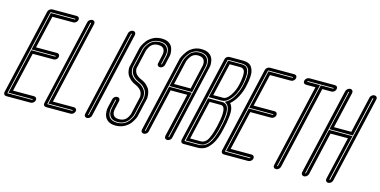

<svg xmlns="http://www.w3.org/2000/svg" viewBox="-90 -1285 3904 1974"><g transform="rotate(15 1862.0 -298.5)"><path d="M298 192H39Q24 192 16 181.5Q8 171 11 156L221 -756Q225 -771 238 -781.5Q251 -792 266 -792H526Q541 -792 549 -781.5Q557 -771 553.5 -756Q550 -741 537 -730Q524 -719 509 -719H286L205 -372H429Q444 -372 452 -361Q460 -350 456.5 -335Q453 -320 440 -309.5Q427 -299 412 -299H189L92 119H315Q330 119 338.5 130Q347 141 343.5 156Q340 171 326.5 181.5Q313 192 298 192ZM259 -760Q255 -760 254 -756L43 156Q42 160 46 160H306Q310 160 311 156Q312 152 308 152H52L164 -331H419Q423 -331 424 -335Q425 -339 421 -339H166L261 -752H516Q520 -752 521 -756Q522 -760 518 -760Z M724 195H464Q449 195 440.5 184Q432 173 436 158L647 -758Q650 -773 663.5 -783.5Q677 -794 692 -794Q707 -794 715 -783.5Q723 -773 720 -758L517 122H741Q756 122 764.5 132.5Q773 143 769.5 158Q766 173 753 184Q740 195 724 195ZM679 -758 468 158Q467 162 471 162H732Q736 162 737 158Q738 154 734 154H477L688 -758Q688 -762 684 -762Q680 -762 679 -758Z M870 158 1081 -758Q1083 -767 1090 -775.5Q1097 -784 1106.5 -789Q1116 -794 1126 -794Q1141 -794 1149 -783.5Q1157 -773 1154 -758L943 158Q939 173 926 183.5Q913 194 898 194Q883 194 874.5 183.5Q866 173 870 158ZM1113 -758 902 158Q901 162 905 162Q909 162 910 158L1121 -758Q1122 -762 1118 -762Q1114 -762 1113 -758Z M1202 194Q1130 194 1097 149Q1081 128 1077 98Q1073 68 1075 54Q1077 40 1079 29L1100 -60Q1103 -75 1116.5 -85.5Q1130 -96 1145 -96Q1160 -96 1168 -85.5Q1176 -75 1173 -60L1152 31Q1143 74 1161 99Q1178 121 1219 121Q1260 121 1287 99Q1301 87 1311.5 68.5Q1322 50 1324.5 42Q1327 34 1328 29L1369 -150Q1370 -154 1370.5 -159.5Q1371 -165 1369 -180Q1367 -195 1360.5 -208.5Q1354 -222 1337 -237.5Q1320 -253 1295 -264Q1258 -279 1233 -302.5Q1208 -326 1198.5 -346Q1189 -366 1186 -388.5Q1183 -411 1184 -420Q1185 -429 1187 -435L1231 -628Q1233 -637 1237 -650.5Q1241 -664 1260 -696Q1279 -728 1305 -749Q1358 -794 1430 -794Q1503 -794 1536 -749Q1551 -728 1555.5 -698Q1560 -668 1558 -654Q1556 -640 1553 -629L1533 -540Q1529 -525 1516 -514.5Q1503 -504 1488 -504Q1473 -504 1464.5 -514.5Q1456 -525 1460 -540L1480 -631Q1490 -674 1471 -699Q1455 -721 1413 -721Q1372 -721 1346 -699Q1332 -687 1321.5 -668.5Q1311 -650 1308 -642Q1305 -634 1304 -629L1260 -435Q1259 -432 1258.5 -427Q1258 -422 1261 -408.5Q1264 -395 1270.5 -383Q1277 -371 1294.5 -356.5Q1312 -342 1337 -332Q1374 -317 1398.5 -292.5Q1423 -268 1432 -246Q1441 -224 1443.5 -200Q1446 -176 1445 -166Q1444 -156 1442 -150L1401 28Q1400 37 1395.5 50.5Q1391 64 1372.5 96Q1354 128 1328 149Q1274 194 1202 194ZM1132 -60 1112 29Q1110 37 1108.5 48Q1107 59 1110 84.5Q1113 110 1125 127Q1151 161 1210 161Q1268 161 1310 127Q1330 109 1345.5 83.5Q1361 58 1364 46.5Q1367 35 1369 29L1410 -150Q1411 -155 1412 -163Q1413 -171 1410.5 -191Q1408 -211 1400.5 -229Q1393 -247 1371.5 -268Q1350 -289 1318 -302Q1288 -314 1267.5 -332.5Q1247 -351 1239 -366.5Q1231 -382 1228 -399.5Q1225 -417 1225.5 -423.5Q1226 -430 1227 -435L1272 -629Q1273 -636 1276.5 -646.5Q1280 -657 1294 -681Q1308 -705 1328 -721Q1366 -753 1421 -753Q1476 -753 1500 -721Q1526 -687 1513 -631L1492 -540Q1491 -536 1495 -536Q1499 -536 1500 -540L1521 -629Q1523 -637 1524.5 -648Q1526 -659 1523 -684.5Q1520 -710 1507 -727Q1482 -761 1423 -761Q1364 -761 1323 -727Q1302 -709 1287 -683.5Q1272 -658 1268.5 -646.5Q1265 -635 1264 -629L1219 -435Q1218 -430 1217 -423Q1216 -416 1219 -397.5Q1222 -379 1230 -362.5Q1238 -346 1259.5 -326.5Q1281 -307 1314 -294Q1344 -282 1364 -262.5Q1384 -243 1392 -226Q1400 -209 1402.5 -189.5Q1405 -170 1404 -162.5Q1403 -155 1402 -150L1361 29Q1359 36 1355.5 46.5Q1352 57 1338 81Q1324 105 1305 121Q1266 153 1212 153Q1156 153 1133 121Q1107 87 1120 31V29L1140 -60Q1141 -64 1137 -64Q1133 -64 1132 -60Z M1848 -755Q1926 -753 1940 -690Q1948 -659 1939 -625L1874 -343H1633L1696 -617Q1698 -625 1702 -638Q1706 -651 1722 -679.5Q1738 -708 1759 -726Q1797 -756 1848 -755ZM1907 -625Q1914 -652 1908 -677Q1897 -721 1840 -723Q1803 -724 1777 -703Q1761 -690 1748.5 -667.5Q1736 -645 1733 -634Q1730 -623 1729 -618L1673 -375H1850ZM1979 -624 1913 -338 1798 163Q1796 173 1789 181Q1782 189 1772.5 194Q1763 199 1753 199Q1738 199 1730 188.5Q1722 178 1725 163L1833 -303H1656L1548 163Q1545 178 1532 188.5Q1519 199 1504 199Q1489 199 1480.5 188.5Q1472 178 1476 163L1656 -617Q1658 -627 1662.5 -643Q1667 -659 1688 -694.5Q1709 -730 1737 -754Q1790 -797 1859 -795Q1931 -793 1963 -748Q1979 -726 1983 -695Q1987 -664 1984.5 -649Q1982 -634 1979 -624ZM1766 163 1947 -624Q1949 -632 1951 -643.5Q1953 -655 1950 -681.5Q1947 -708 1934 -726Q1909 -761 1850 -763Q1796 -765 1755 -731Q1732 -712 1715 -682Q1698 -652 1694 -638.5Q1690 -625 1688 -617L1508 163Q1507 167 1511 167Q1515 167 1516 163L1631 -335H1873L1758 163Q1757 167 1761 167Q1765 167 1766 163Z M2068 195H1925Q1910 195 1902 184.5Q1894 174 1897 159L2108 -755Q2110 -765 2117 -773.5Q2124 -782 2133.5 -786.5Q2143 -791 2153 -791H2296Q2330 -791 2353.5 -781Q2377 -771 2389.5 -752Q2402 -733 2408 -710Q2414 -687 2412.5 -656.5Q2411 -626 2406.5 -599.5Q2402 -573 2395 -540Q2382 -484 2352.5 -427.5Q2323 -371 2281 -336V-335Q2300 -314 2307 -280.5Q2314 -247 2309 -203Q2304 -159 2299.5 -132.5Q2295 -106 2285 -66L2283 -56Q2271 -2 2255 40Q2239 82 2220.5 108.5Q2202 135 2184 153Q2166 171 2145 180Q2124 189 2106.5 192Q2089 195 2068 195ZM2146 -759Q2141 -759 2141 -755L1929 159Q1929 163 1933 163H2075Q2142 163 2183 112Q2224 61 2251 -56L2253 -66Q2260 -95 2264 -113.5Q2268 -132 2273 -166Q2278 -200 2278 -223.5Q2278 -247 2272.5 -272Q2267 -297 2254 -311Q2250 -316 2243 -321L2226 -333L2248 -347Q2288 -373 2318.5 -428Q2349 -483 2362 -540Q2389 -657 2372 -708Q2355 -759 2288 -759ZM2077 155H1939L2049 -324H2188Q2227 -328 2247 -305Q2262 -288 2267 -259Q2272 -230 2267.5 -190.5Q2263 -151 2258.5 -127Q2254 -103 2245 -66H2229H2245L2243 -56Q2234 -18 2223.5 13.5Q2213 45 2201.5 66Q2190 87 2179.5 103Q2169 119 2156.5 128.5Q2144 138 2135 144Q2126 150 2113.5 152Q2101 154 2094.5 154.5Q2088 155 2077 155ZM1978 123H2085Q2099 123 2107 121.5Q2115 120 2131 111Q2147 102 2158.5 84.5Q2170 67 2184 31Q2198 -5 2210 -56L2213 -66Q2254 -242 2220 -281Q2208 -294 2184 -292Q2182 -292 2180 -292H2074ZM2191 -337H2052L2148 -751H2287Q2299 -751 2306 -750.5Q2313 -750 2326 -746Q2339 -742 2346 -734.5Q2353 -727 2360.5 -711.5Q2368 -696 2369.5 -674Q2371 -652 2367.5 -617.5Q2364 -583 2354 -540Q2344 -496 2323 -452Q2302 -408 2266 -372.5Q2230 -337 2191 -337ZM2092 -369H2198Q2235 -369 2272 -424Q2307 -475 2322 -540Q2334 -591 2336 -627Q2338 -663 2334.5 -680.5Q2331 -698 2320 -707Q2309 -716 2301 -717.5Q2293 -719 2279 -719H2173Z M2614 192H2355Q2340 192 2332 181.5Q2324 171 2327 156L2537 -756Q2541 -771 2554 -781.5Q2567 -792 2582 -792H2842Q2857 -792 2865 -781.5Q2873 -771 2869.5 -756Q2866 -741 2853 -730Q2840 -719 2825 -719H2602L2521 -372H2745Q2760 -372 2768 -361Q2776 -350 2772.5 -335Q2769 -320 2756 -309.5Q2743 -299 2728 -299H2505L2408 119H2631Q2646 119 2654.5 130Q2663 141 2659.5 156Q2656 171 2642.5 181.5Q2629 192 2614 192ZM2575 -760Q2571 -760 2570 -756L2359 156Q2358 160 2362 160H2622Q2626 160 2627 156Q2628 152 2624 152H2368L2480 -331H2735Q2739 -331 2740 -335Q2741 -339 2737 -339H2482L2577 -752H2832Q2836 -752 2837 -756Q2838 -760 2834 -760Z M2883 162 3086 -719H2985Q2970 -719 2962 -729.5Q2954 -740 2957.5 -755.5Q2961 -771 2974 -781.5Q2987 -792 3002 -792H3273Q3289 -792 3297 -781.5Q3305 -771 3301.5 -755.5Q3298 -740 3285 -729.5Q3272 -719 3257 -719H3159L2956 162Q2952 178 2939 188.5Q2926 199 2911 199Q2896 199 2887.5 188.5Q2879 178 2883 162ZM2995 -760Q2991 -760 2990 -756Q2989 -752 2993 -752H3126L2915 162Q2914 166 2918 166Q2922 166 2923 162L3134 -752H3264Q3268 -752 3269 -756Q3270 -760 3266 -760Z M3466 196Q3456 196 3449 191Q3442 186 3439 177.5Q3436 169 3438 159L3544 -299H3359L3254 159Q3250 174 3237 185Q3224 196 3209 196Q3199 196 3191.5 191Q3184 186 3181 177.5Q3178 169 3180 159L3392 -759Q3396 -774 3409 -785Q3422 -796 3437.5 -796Q3453 -796 3461 -785Q3469 -774 3466 -759L3376 -372H3561L3650 -759Q3652 -769 3659 -777.5Q3666 -786 3675.5 -791Q3685 -796 3695 -796Q3710 -796 3718.5 -785Q3727 -774 3723 -759L3511 159Q3508 174 3494.5 185Q3481 196 3466 196ZM3334 -332H3584L3470 159Q3469 163 3473.5 163Q3478 163 3479 159L3691 -759Q3692 -763 3687.5 -763Q3683 -763 3682 -759L3586 -340H3336L3433 -759Q3434 -763 3430 -763Q3426 -763 3425 -759L3213 159Q3212 163 3216 163Q3220 163 3221 159Z"/></g></svg>

Font: Soda Fountain
Style: InlineOblique
Weight: 400
Version: Version 1.0